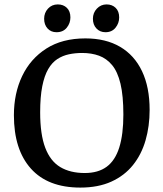

<svg xmlns="http://www.w3.org/2000/svg" viewBox="-20 -835 739 870"><path d="M344 15Q197 15 120 -71Q43 -157 43 -313Q43 -412 80.5 -490.5Q118 -569 190 -615Q262 -661 367 -661Q459 -661 524 -623Q589 -585 623.5 -512.5Q658 -440 658 -337Q658 -263 639.5 -199Q621 -135 582.5 -87Q544 -39 484.5 -12Q425 15 344 15ZM364 -51Q425 -51 463.5 -79.5Q502 -108 520.5 -167Q539 -226 539 -316Q539 -401 526 -455.5Q513 -510 488 -540Q463 -570 429 -582.5Q395 -595 352 -595Q321 -595 292.5 -589Q264 -583 240 -567.5Q216 -552 198.5 -522Q181 -492 171.5 -444Q162 -396 162 -326Q162 -226 185 -165.5Q208 -105 253 -78Q298 -51 364 -51ZM458 -689Q433 -689 417 -706Q401 -723 401 -750Q401 -777 419 -796Q437 -815 463 -815Q488 -815 504 -799.5Q520 -784 520 -756Q520 -730 503.5 -709.5Q487 -689 458 -689ZM236 -689Q211 -689 195.5 -706Q180 -723 180 -750Q180 -777 197.5 -796Q215 -815 242 -815Q267 -815 283 -799.5Q299 -784 299 -756Q299 -730 282.5 -709.5Q266 -689 236 -689Z"/></svg>

Font: Faustina Medium
Style: Regular
Weight: 500
Designer: Alfonso Garcia
Foundry: http://www.omnibus-type.com
Version: Version 1.200